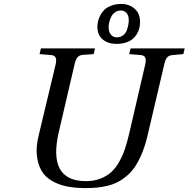

<svg xmlns="http://www.w3.org/2000/svg" viewBox="-20 -937 955 972"><path d="M473.1 -800.8Q473.1 -813 475.6 -826.2Q478 -839.4 486.1 -856.2Q494.1 -873 506.8 -886Q519.5 -898.9 542.2 -908Q564.9 -917 594.2 -917Q633.8 -917 661.4 -893.1Q689 -869.1 689 -826.2Q689 -810.5 685.8 -796.1Q682.6 -781.7 674.1 -766.6Q665.5 -751.5 652.3 -740.2Q639.2 -729 617.7 -721.9Q596.2 -714.8 568.8 -714.8Q526.9 -714.8 500 -737.3Q473.1 -759.8 473.1 -800.8ZM529.8 -800.8Q529.8 -774.9 541.5 -761.5Q553.2 -748 570.8 -748Q589.8 -748 603.3 -758.3Q616.7 -768.6 622.3 -784.7Q627.9 -800.8 629.9 -813Q631.8 -825.2 631.8 -835.9Q631.8 -858.4 620.4 -871.1Q608.9 -883.8 591.8 -883.8Q574.7 -883.8 561.8 -874.3Q548.8 -864.7 542.2 -850.3Q535.6 -835.9 532.7 -823.2Q529.8 -810.5 529.8 -800.8ZM176.8 -255.9 261.2 -608.9Q267.1 -633.8 261.7 -645.3Q256.3 -656.7 238.8 -658.2L180.2 -663.1L187 -691.9H460.9L454.1 -663.1L398.9 -659.2Q380.9 -657.7 371.8 -646.5Q362.8 -635.3 356.9 -608.9L277.8 -269Q219.7 -20 415 -20Q455.6 -20 488.3 -32.7Q521 -45.4 543.5 -65.9Q565.9 -86.4 583.7 -118.4Q601.6 -150.4 612.5 -183.3Q623.5 -216.3 633.8 -259.8L714.8 -608.9Q720.7 -633.8 715.3 -645.3Q710 -656.7 692.9 -658.2L633.8 -663.1L641.1 -691.9H915L908.2 -663.1L853 -658.2Q835 -656.7 825.9 -646Q816.9 -635.3 811 -608.9L726.1 -247.1Q714.4 -198.2 698 -159.2Q681.6 -120.1 663.3 -93Q645 -65.9 621.3 -46.1Q597.7 -26.4 574.5 -14.6Q551.3 -2.9 522.5 3.9Q493.7 10.7 468 12.9Q442.4 15.1 410.2 15.1Q357.4 15.1 315.4 6.1Q273.4 -2.9 240.2 -22.9Q207 -43 189.2 -74.5Q171.4 -106 166.5 -151.1Q161.6 -196.3 176.8 -255.9Z"/></svg>

Font: Linguistics Pro
Style: Italic
Weight: 400
Italic angle: -12°
Designer: Stefan Peev, Context Ltd
Foundry: Stefan Peev, Context Ltd
Version: Version 001.000